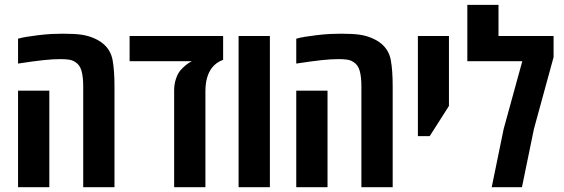

<svg xmlns="http://www.w3.org/2000/svg" viewBox="-20 -780 2348 800"><path d="M326.7 0V-420.9Q326.7 -460.4 319.3 -485.8Q312 -511.2 292 -522.5Q281.7 -529.3 267.1 -531.5Q252.4 -533.7 231.9 -533.7Q200.2 -533.7 161.4 -529.5Q122.6 -525.4 55.2 -515.1V-618.7Q69.3 -623 90.3 -626.5Q111.3 -629.9 138.7 -633.3Q170.4 -637.2 195.1 -638.4Q219.7 -639.6 241.2 -639.6Q292 -639.6 320.3 -635.3Q348.6 -630.9 370.6 -621.1Q393.6 -611.3 408.2 -599.1Q441.4 -572.3 449.2 -529.3Q457 -486.3 457 -420.4V0ZM55.2 0V-402.3H185.5V0Z M705.6 0V-403.8Q705.6 -428.7 713.1 -451.4Q720.7 -474.1 731.4 -486.3Q754.4 -512.7 779.3 -524.9H520V-629.9H909.7V-530.8Q880.9 -520 864.3 -499Q835.9 -463.4 835.9 -399.9V0Z M974.1 0V-629.9H1104.5V0Z M1485.8 0V-420.9Q1485.8 -460.4 1478.5 -485.8Q1471.2 -511.2 1451.2 -522.5Q1440.9 -529.3 1426.3 -531.5Q1411.6 -533.7 1391.1 -533.7Q1359.4 -533.7 1320.6 -529.5Q1281.7 -525.4 1214.4 -515.1V-618.7Q1228.5 -623 1249.5 -626.5Q1270.5 -629.9 1297.9 -633.3Q1329.6 -637.2 1354.2 -638.4Q1378.9 -639.6 1400.4 -639.6Q1451.2 -639.6 1479.5 -635.3Q1507.8 -630.9 1529.8 -621.1Q1552.7 -611.3 1567.4 -599.1Q1600.6 -572.3 1608.4 -529.3Q1616.2 -486.3 1616.2 -420.4V0ZM1214.4 0V-402.3H1344.7V0Z M1721.2 -212.9V-629.9H1850.6V-338.4L1770.5 -212.9Z M2028.8 0 2078.6 -242.7 2156.2 -524.9H1927.2V-759.8H2057.1V-629.9H2286.6V-542L2204.6 -242.2L2154.8 0Z"/></svg>

Font: Open Sans Condensed
Style: Bold
Weight: 700
Width: 3
Designer: Monotype Design Team
Foundry: Monotype Imaging Inc.
Version: Version 3.003; ttfautohint (v1.8.4)